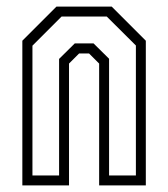

<svg xmlns="http://www.w3.org/2000/svg" viewBox="-20 -560 508 580"><path d="M47.5 0V-437L150.5 -540H317.5L420.5 -437V0H279.5V-368L249 -398.5H219L188.5 -368V0ZM78 -30H158.5V-382L206 -429H262.5L309.5 -382.5V-30H390.5V-422.5L302.5 -510H166L78 -422Z"/></svg>

Font: Tourney Condensed Light
Style: Regular
Weight: 300
Width: 3
Designer: Tyler Finck
Foundry: Etcetera Type Co
Version: Version 1.010; ttfautohint (v1.8.3)